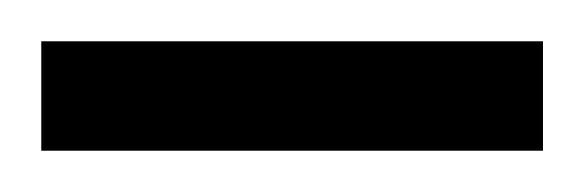

<svg xmlns="http://www.w3.org/2000/svg" viewBox="-20 -606 283 93"><path d="M0 -533V-586H243V-533Z"/></svg>

Font: Smooch Sans Thin SemiBold
Style: Regular
Weight: 600
Version: Version 1.010